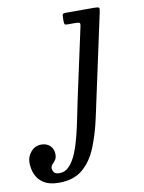

<svg xmlns="http://www.w3.org/2000/svg" viewBox="-287 -581 674 901"><g transform="rotate(-10 50.0 -130.0)"><path d="M247.5 -495.5 143 -11Q126.5 64.5 101.8 126Q77 187.5 34.2 223.8Q-8.5 260 -79 260Q-123.5 260 -150 243.8Q-176.5 227.5 -188.2 200.8Q-200 174 -200 143Q-200 114.5 -180.5 91.8Q-161 69 -131 69Q-105.5 69 -89.2 84.5Q-73 100 -73 125Q-73 142.5 -80.2 152.2Q-87.5 162 -94.8 169.5Q-102 177 -102 187Q-102 196.5 -95.5 206.2Q-89 216 -69 216Q-41.5 216 -21.5 194.2Q-1.5 172.5 13 136.8Q27.5 101 38.2 58.2Q49 15.5 57.2 -27Q65.5 -69.5 73 -104L146.5 -443.5Q150 -458.5 146 -461.8Q142 -465 123 -465H87Q77.5 -465 75.2 -468.5Q73 -472 73 -481.5V-500.5Q73 -512 75.8 -516Q78.5 -520 89.5 -520H225Q245.5 -520 248.2 -515.8Q251 -511.5 247.5 -495.5Z"/></g></svg>

Font: Besley*
Style: Italic
Weight: 400
Italic angle: -13°
Designer: Owen Earl
Foundry: indestructible type*
Version: Version 2.000; ttfautohint (v1.8.3)